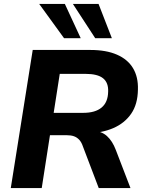

<svg xmlns="http://www.w3.org/2000/svg" viewBox="-20 -960 747 980"><path d="M35 0 147 -705H442Q522 -705 577 -681Q632 -657 659 -612Q686 -567 684 -503Q683 -428 649.5 -379.5Q616 -331 558 -306Q500 -281 427 -280V-292H454Q498 -291 526 -265.5Q554 -240 571 -195L646 0H484L403 -213Q396 -234 384.5 -246.5Q373 -259 357.5 -264.5Q342 -270 319 -270H235L193 0ZM254 -384H405Q466 -384 498.5 -411Q531 -438 532 -492Q534 -538 506 -560.5Q478 -583 416 -583H285ZM466 -765 352 -940H483L551 -765ZM307 -765 180 -940H311L392 -765Z"/></svg>

Font: Nunito Sans 11pt ExtraBold
Style: Italic
Weight: 800
Italic angle: -9°
Version: Version 3.101;gftools[0.9.27]